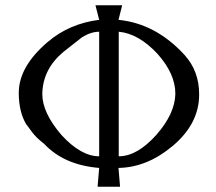

<svg xmlns="http://www.w3.org/2000/svg" viewBox="-20 -706 818 726"><path d="M428 -631Q569 -617 678 -498Q733 -437 733 -350Q733 -349 733 -348Q733 -239 634 -155Q537 -73 428 -71L434 0H349L355 -71Q222 -82 147 -162Q116 -186 100.5 -207.5Q85 -229 78 -238Q52 -283 51 -350Q51 -353 51 -355Q51 -454 160 -547Q242 -617 355 -631L341 -686H442ZM643 -350Q643 -351 643 -352Q643 -427 575 -503Q504 -579 429 -586V-115Q499 -115 572 -197Q641 -276 643 -350ZM355 -586Q324 -586 290 -565L220 -510Q141 -444 140 -350Q140 -280 212 -196Q286 -115 355 -115Z"/></svg>

Font: New Athena Unicode
Style: Regular
Weight: 400
Designer: J. Rusten 1997; rev. by R. Hancock 2001, 2002, rev. by D. Mastronarde 2002-2021
Foundry: GreekKeys New Athena Unicode
Version: Version 5.008